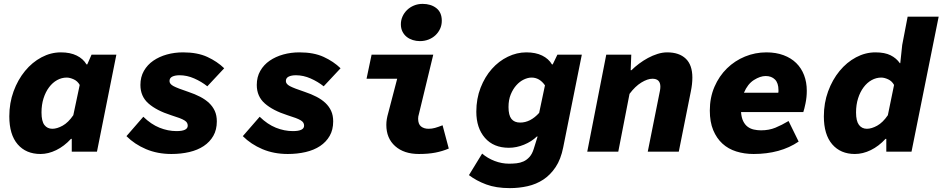

<svg xmlns="http://www.w3.org/2000/svg" viewBox="-20 -782 4860 990"><path d="M189 12Q114 12 71 -38Q28 -88 28 -182Q28 -251 50 -311Q72 -371 109 -416Q146 -461 194 -486.5Q242 -512 294 -512Q342 -512 375.5 -495.5Q409 -479 426 -450H430L452 -500H580L480 0H350V-66H346Q311 -28 270 -8Q229 12 189 12ZM250 -118Q274 -118 303 -134Q332 -150 358 -188L391 -344Q380 -364 360 -373Q340 -382 324 -382Q298 -382 274.5 -369Q251 -356 233 -332Q215 -308 204.5 -275Q194 -242 194 -202Q194 -157 209 -137.5Q224 -118 250 -118Z M864 12Q792 12 733 -13Q674 -38 632 -80L719 -180Q759 -141 802.5 -123.5Q846 -106 890 -106Q948 -106 948 -134Q948 -142 944.5 -148.5Q941 -155 931.5 -161Q922 -167 905 -173.5Q888 -180 862 -188Q787 -212 745.5 -248.5Q704 -285 704 -344Q704 -385 722 -416.5Q740 -448 770.5 -469Q801 -490 840.5 -501Q880 -512 924 -512Q998 -512 1049 -488.5Q1100 -465 1136 -430L1049 -337Q1019 -361 981.5 -377.5Q944 -394 906 -394Q883 -394 868.5 -387Q854 -380 854 -364Q854 -349 874.5 -338Q895 -327 952 -308Q985 -297 1012 -283Q1039 -269 1058 -251Q1077 -233 1087.5 -210Q1098 -187 1098 -156Q1098 -113 1080 -81.5Q1062 -50 1030.5 -29Q999 -8 956 2Q913 12 864 12Z M1464 12Q1392 12 1333 -13Q1274 -38 1232 -80L1319 -180Q1359 -141 1402.5 -123.5Q1446 -106 1490 -106Q1548 -106 1548 -134Q1548 -142 1544.5 -148.5Q1541 -155 1531.5 -161Q1522 -167 1505 -173.5Q1488 -180 1462 -188Q1387 -212 1345.5 -248.5Q1304 -285 1304 -344Q1304 -385 1322 -416.5Q1340 -448 1370.5 -469Q1401 -490 1440.5 -501Q1480 -512 1524 -512Q1598 -512 1649 -488.5Q1700 -465 1736 -430L1649 -337Q1619 -361 1581.5 -377.5Q1544 -394 1506 -394Q1483 -394 1468.5 -387Q1454 -380 1454 -364Q1454 -349 1474.5 -338Q1495 -327 1552 -308Q1585 -297 1612 -283Q1639 -269 1658 -251Q1677 -233 1687.5 -210Q1698 -187 1698 -156Q1698 -113 1680 -81.5Q1662 -50 1630.5 -29Q1599 -8 1556 2Q1513 12 1464 12Z M2140 12Q2063 12 2017.5 -28.5Q1972 -69 1972 -138Q1972 -153 1974.5 -168Q1977 -183 1982 -200L2028 -376H1870L1896 -500H2214L2140 -194Q2138 -188 2137 -182Q2136 -176 2136 -170Q2136 -142 2151 -130Q2166 -118 2190 -118Q2207 -118 2223 -122.5Q2239 -127 2262 -136L2294 -16Q2261 -2 2224.5 5Q2188 12 2140 12ZM2145 -570Q2126 -570 2108.5 -575.5Q2091 -581 2077.5 -591.5Q2064 -602 2055.5 -618.5Q2047 -635 2047 -657Q2047 -678 2055.5 -697Q2064 -716 2079 -730.5Q2094 -745 2114.5 -753.5Q2135 -762 2159 -762Q2202 -762 2230 -740Q2258 -718 2258 -675Q2258 -652 2249 -633Q2240 -614 2225 -600Q2210 -586 2189.5 -578Q2169 -570 2145 -570Z M2609 188Q2538 188 2487 169Q2436 150 2398 121L2466 10Q2494 34 2530.5 48Q2567 62 2605 62Q2624 62 2643 60Q2662 58 2679 50.5Q2696 43 2710 27.5Q2724 12 2732 -14L2752 -78H2748Q2721 -52 2682 -36Q2643 -20 2604 -20Q2525 -20 2480.5 -71Q2436 -122 2436 -206Q2436 -273 2458 -329.5Q2480 -386 2516 -426.5Q2552 -467 2598.5 -489.5Q2645 -512 2694 -512Q2742 -512 2775.5 -495.5Q2809 -479 2826 -450H2830L2854 -500H2980L2884 -22Q2872 39 2845 79.5Q2818 120 2781.5 144Q2745 168 2700.5 178Q2656 188 2609 188ZM2662 -150Q2715 -150 2760 -200L2790 -342Q2762 -382 2721 -382Q2702 -382 2681 -372Q2660 -362 2642.5 -342.5Q2625 -323 2613.5 -295Q2602 -267 2602 -230Q2602 -188 2617 -169Q2632 -150 2662 -150Z M3008 0 3106 -500H3235L3232 -420H3236Q3253 -437 3275 -453.5Q3297 -470 3321 -483Q3345 -496 3370.5 -504Q3396 -512 3420 -512Q3482 -512 3516 -479.5Q3550 -447 3550 -382Q3550 -348 3542 -310L3480 0H3320L3378 -290Q3381 -304 3383 -315Q3385 -326 3385 -335Q3385 -376 3344 -376Q3319 -376 3287 -356.5Q3255 -337 3226 -298L3168 0Z M3866 12Q3818 12 3776.5 -1Q3735 -14 3705 -41.5Q3675 -69 3657.5 -111Q3640 -153 3640 -212Q3640 -279 3664 -334.5Q3688 -390 3728.5 -429.5Q3769 -469 3821.5 -490.5Q3874 -512 3932 -512Q3981 -512 4020 -497.5Q4059 -483 4085.5 -457Q4112 -431 4126 -394.5Q4140 -358 4140 -314Q4140 -281 4133.5 -249.5Q4127 -218 4122 -204H3801Q3803 -176 3812 -157.5Q3821 -139 3835 -128.5Q3849 -118 3867 -114Q3885 -110 3904 -110Q3945 -110 3978 -123.5Q4011 -137 4046 -158L4098 -52Q4051 -20 3992.5 -4Q3934 12 3866 12ZM3928 -390Q3900 -390 3867.5 -369.5Q3835 -349 3816 -304H3993Q3994 -307 3994 -310.5Q3994 -314 3994 -317Q3994 -354 3976 -372Q3958 -390 3928 -390Z M4388 12Q4314 12 4271 -38Q4228 -88 4228 -182Q4228 -251 4250 -311Q4272 -371 4309 -416Q4346 -461 4394 -486.5Q4442 -512 4494 -512Q4542 -512 4572 -497Q4602 -482 4620 -456H4622L4632 -550L4660 -696H4820L4680 0H4550V-66H4546Q4511 -28 4470 -8Q4429 12 4388 12ZM4450 -118Q4474 -118 4503 -134Q4532 -150 4558 -188L4590 -344Q4579 -364 4559.5 -373Q4540 -382 4524 -382Q4498 -382 4474.5 -369Q4451 -356 4433 -332Q4415 -308 4404.5 -275Q4394 -242 4394 -202Q4394 -158 4409 -138Q4424 -118 4450 -118Z"/></svg>

Font: Source Code Pro Black
Style: Italic
Weight: 900
Italic angle: -11°
Monospace: yes
Designer: Paul D. Hunt, Teo Tuominen
Foundry: Adobe Systems Incorporated
Version: Version 1.050;PS 1.000;hotconv 16.6.51;makeotf.lib2.5.65220